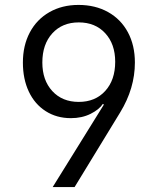

<svg xmlns="http://www.w3.org/2000/svg" viewBox="-20 -760 640 780"><path d="M194 0 402 -335 398 -338Q383 -315 348 -297.5Q313 -280 268 -280Q210 -280 165.5 -308.5Q121 -337 97 -388Q73 -439 73 -506Q73 -575 101 -628Q129 -681 180.5 -710.5Q232 -740 299 -740Q367 -740 419 -711Q471 -682 499.5 -629Q528 -576 528 -506Q528 -401 468 -303L283 0ZM448 -509Q448 -581 407.5 -625Q367 -669 300 -669Q233 -669 192.5 -624.5Q152 -580 152 -506Q152 -434 192.5 -390Q233 -346 300 -346Q367 -346 407.5 -390.5Q448 -435 448 -509Z"/></svg>

Font: JetBrains Mono Semi Light
Style: Regular
Weight: 350
Monospace: yes
Designer: Philipp Nurullin, Konstantin Bulenkov
Foundry: JetBrains
Version: 2.002